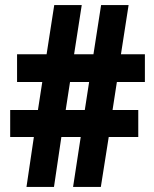

<svg xmlns="http://www.w3.org/2000/svg" viewBox="-20 -734 605 754"><path d="M439 -412 422 -302H523V-196H407L376 0H267L297 -196H221L192 0H84L113 -196H20V-302H129L146 -412H47V-521H163L193 -714H301L271 -521H347L377 -714H485L455 -521H549V-412ZM238 -302H313L330 -412H255Z"/></svg>

Font: Noto Sans Condensed ExtraBold
Style: Regular
Weight: 800
Width: 3
Designer: Monotype Design Team
Foundry: Monotype Imaging Inc.
Version: Version 2.013; ttfautohint (v1.8.4.7-5d5b)